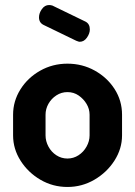

<svg xmlns="http://www.w3.org/2000/svg" viewBox="-20 -734 537 763"><path d="M248 9Q190 9 141 -19.5Q92 -48 62 -95Q32 -142 32 -196V-278Q32 -332 61 -378.5Q90 -425 139.5 -453Q189 -481 248 -481Q307 -481 356.5 -453.5Q406 -426 435.5 -380Q465 -334 465 -278V-196Q465 -143 435 -96Q405 -49 355.5 -20Q306 9 248 9ZM248 -104Q272 -104 292 -117Q312 -130 324 -151.5Q336 -173 336 -196V-278Q336 -301 324 -321Q312 -341 292.5 -354.5Q273 -368 248 -368Q224 -368 204 -355Q184 -342 172.5 -321.5Q161 -301 161 -278V-196Q161 -173 172.5 -151.5Q184 -130 204 -117Q224 -104 248 -104ZM297 -568Q293 -568 290 -569.5Q287 -571 283 -572L153 -635Q135 -644 135 -665Q135 -682 146.5 -698Q158 -714 175 -714Q181 -714 188 -712L320 -648Q337 -639 337 -617Q337 -601 325.5 -584.5Q314 -568 297 -568Z"/></svg>

Font: Dosis
Style: Bold
Weight: 700
Designer: EdgarTolentino, PabloImpallari, IginoMarini
Foundry: EdgarTolentino, PabloImpallari, IginoMarini
Version: Version 3.001; ttfautohint (v1.8.2)